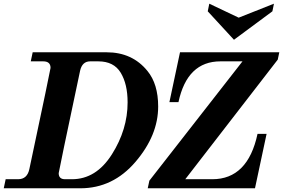

<svg xmlns="http://www.w3.org/2000/svg" viewBox="-50 -1014 1525 1034"><path d="M382.8 0H-29.8L-19.5 -48.8H47.4Q96.2 -48.8 107.9 -102.5Q222.2 -640.6 222.2 -648.4Q222.2 -683.6 182.6 -683.6H115.7L126 -732.4H524.4Q662.6 -732.4 744.1 -631.8Q801.8 -561.5 801.8 -440.4Q801.8 -285.2 679.9 -142.6Q558.1 0 382.8 0ZM337.4 -48.8Q467.8 -48.8 552.5 -182.6Q637.2 -316.4 637.2 -462.9Q637.2 -561 600.1 -622.3Q563 -683.6 479.5 -683.6H435.5Q392.6 -683.6 381.3 -632.8Q266.1 -89.4 266.1 -81.5Q266.1 -48.8 300.3 -48.8ZM1323.2 0H745.6L754.4 -41L1255.9 -683.6H1137.2Q958 -683.6 911.1 -463.9H862.3L919.4 -732.4H1454.1L1445.8 -692.9L947.8 -48.8H1093.3Q1284.7 -48.8 1336.9 -293H1385.7ZM1210 -799.8 1068.8 -953.1 1077.1 -994.1 1235.4 -918.9 1425.3 -994.1 1417 -953.1Z"/></svg>

Font: Munson
Style: Bold Italic
Weight: 700
Italic angle: -12°
Designer: Paul James MIller
Foundry: High-Logic / Made with FontCreator
Version: Version 2.10;May 5, 2019;FontCreator 11.5.0.2430 64-bit